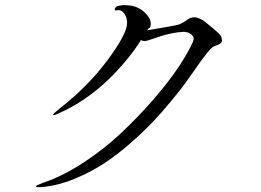

<svg xmlns="http://www.w3.org/2000/svg" viewBox="-20 -747 1040 766"><path d="M803 -656Q805 -654 807.5 -652Q810 -650 814 -647Q827 -636 834 -630.5Q841 -625 851 -615.5Q861 -606 863 -599.5Q865 -593 865.5 -585.5Q866 -578 857.5 -572.5Q849 -567 834 -562Q818 -558 751 -460Q736 -438 718 -413.5Q700 -389 663.5 -344.5Q627 -300 589 -260Q551 -220 499 -174.5Q447 -129 395 -95Q343 -61 281 -35Q219 -9 160 -2Q125 2 124 -3Q124 -6 130 -9Q136 -12 155 -19Q232 -45 314 -99Q396 -153 463.5 -216.5Q531 -280 591 -349Q651 -418 691 -477.5Q731 -537 750 -581Q757 -598 744 -609Q731 -620 713 -620Q688 -619 665 -614Q642 -609 627 -604.5Q612 -600 571 -586Q555 -580 542 -587Q535 -574 517 -549Q383 -368 210 -293Q202 -289 197.5 -288Q193 -287 192 -290Q192 -293 218 -314Q330 -401 408.5 -506.5Q487 -612 487 -655Q487 -678 475.5 -693.5Q464 -709 447 -706Q438 -704 438 -708Q437 -717 448 -722Q467 -730 506 -724Q536 -718 557.5 -697Q579 -676 581 -659.5Q583 -643 577 -636Q573 -635 567 -626Q683 -645 696 -650Q710 -656 721 -664Q732 -672 738.5 -675Q745 -678 755 -678Q776 -678 803 -656Z"/></svg>

Font: TsukuhouMincho
Style: Regular
Weight: 400
Designer: Iose
Foundry: Typographish
Version: Version 1.001; ttfautohint (v1.8.3)